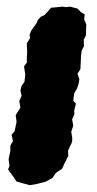

<svg xmlns="http://www.w3.org/2000/svg" viewBox="-20 -528 287 567"><path d="M5.4 -57.6 10.4 -82 10.6 -98 18.2 -111.6 14.2 -130.2 23.2 -140.6 29 -168.4 26.4 -188 40.2 -210.4 37 -229.4 43.8 -245.4 40.4 -260.6 43.4 -273.8 52.2 -286.4 54.6 -306.8 51 -332.2 59.2 -343V-358.8L60.2 -373.6L59.2 -400.4L68.8 -415.4L67.4 -425.6L72.8 -438.6L88 -459.6L91.8 -469.2L100.4 -478.4L111.6 -483.6L131.2 -505.2L165.2 -508.4L175 -506.8L187 -508.4L209 -502.6L218.4 -492.8L230.2 -485L228.6 -470.2L234.8 -456L233.8 -423.4L227.4 -411L227.8 -391.2L221.2 -378.8L219.2 -363.4L218.8 -350.4L217.4 -323.6L208.8 -310.4L214.4 -294L211.6 -278.2L206.6 -264.8L199 -252.4L196.4 -230.2L204.2 -221.6L199 -200.6L199.8 -191L193 -175.2L196.4 -157.2L190.4 -138.8L193.4 -120.2L193 -109L180.8 -82.8L181.6 -67.4L169.6 -43.6L163.4 -29.6L145.6 -18L134.8 -2.4L115.4 8.4L89.2 15.2L68 18.8L42.6 12L28.2 7.6L21.4 -3.4L3.8 -27.4L8 -37.6Z"/></svg>

Font: Winky Rough
Style: Italic
Weight: 400
Italic angle: -8.97852°
Designer: Simon Atzbach
Foundry: typofactur
Version: Version 1.206